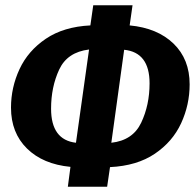

<svg xmlns="http://www.w3.org/2000/svg" viewBox="-20 -713 744 733"><path d="M400 -75 389 0H239L249 -76Q144 -86 83 -146Q22 -206 22 -302Q22 -379 54.5 -449Q87 -519 155 -565Q223 -611 325 -616L336 -693H486L475 -616Q581 -606 642.5 -546.5Q704 -487 704 -391Q704 -313 671.5 -242.5Q639 -172 571 -126Q503 -80 400 -75ZM270 -168 320 -524Q237 -514 206 -447.5Q175 -381 175 -298Q175 -179 270 -168ZM551 -395Q551 -513 454 -523L405 -168Q487 -177 519 -244.5Q551 -312 551 -395Z"/></svg>

Font: Fira Sans Extra Condensed
Style: Bold Italic
Weight: 700
Width: 3
Italic angle: -8°
Designer: Carrois Corporate & Edenspiekermann AG
Foundry: Carrois Corporate GbR & Edenspiekermann AG
Version: Version 4.203